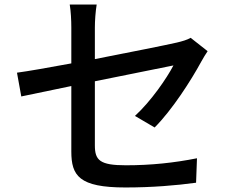

<svg xmlns="http://www.w3.org/2000/svg" viewBox="-20 -800 1040 848"><path d="M897 -574 822 -633C807 -624 786 -618 761 -612C718 -602 558 -570 399 -539V-678C399 -709 402 -750 407 -780H288C293 -750 295 -710 295 -678V-520C192 -501 101 -485 55 -479L74 -374L295 -420V-131C295 -24 329 28 534 28C651 28 759 19 846 7L850 -101C750 -81 647 -70 536 -70C421 -70 399 -92 399 -158V-441L746 -511C717 -455 647 -353 576 -288L663 -237C740 -314 824 -445 869 -528C877 -543 889 -562 897 -574Z"/></svg>

Font: Noto Sans CJK HK Medium
Style: Regular
Weight: 500
Designer: Ryoko NISHIZUKA 西塚涼子 (kana, bopomofo & ideographs); Paul D. Hunt (Latin, Greek & Cyrillic); Sandoll Communications 산돌커뮤니
Foundry: Adobe
Version: Version 2.004;hotconv 1.0.118;makeotfexe 2.5.65603